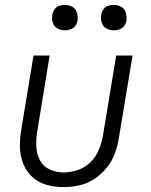

<svg xmlns="http://www.w3.org/2000/svg" viewBox="-20 -757 616 785"><path d="M239 8Q271 8 303.5 1Q336 -6 365 -25Q394 -44 416 -71Q438 -98 449.5 -129.5Q461 -161 466 -193L522 -530H455L401 -203Q396 -174 384.5 -145.5Q373 -117 350.5 -94.5Q328 -72 298.5 -62Q269 -52 241 -52Q210 -52 183.5 -64Q157 -76 143.5 -101.5Q130 -127 128.5 -157Q127 -187 132 -218L183 -530H117L67 -227Q61 -192 61.5 -156.5Q62 -121 74.5 -89Q87 -57 111.5 -34Q136 -11 170 -1.5Q204 8 239 8ZM445 -633Q457 -633 468.5 -637Q480 -641 487.5 -651Q495 -661 497 -672Q499 -689 494.5 -705Q490 -721 476 -729Q462 -737 445 -737Q434 -737 422.5 -733.5Q411 -730 403.5 -719.5Q396 -709 394 -698Q391 -681 395.5 -665Q400 -649 414.5 -641Q429 -633 445 -633ZM245 -633Q257 -633 268.5 -637Q280 -641 287.5 -651Q295 -661 297 -672Q299 -689 294.5 -705Q290 -721 276 -729Q262 -737 245 -737Q234 -737 222.5 -733.5Q211 -730 203.5 -719.5Q196 -709 194 -698Q191 -681 195.5 -665Q200 -649 214.5 -641Q229 -633 245 -633Z"/></svg>

Font: Iosevka Sparkle Light
Style: Italic
Weight: 300
Italic angle: -9°
Designer: Belleve Invis
Foundry: Belleve Invis
Version: Version 4.5.0; ttfautohint (v1.8.3)